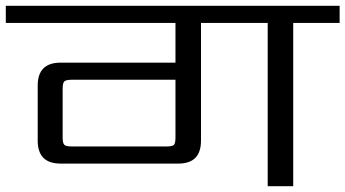

<svg xmlns="http://www.w3.org/2000/svg" viewBox="-40 -642 1191 662"><path d="M207 -137H534Q554 -137 559.5 -142.5Q565 -148 565 -168V-367H207Q188 -367 182 -361.5Q176 -356 176 -336V-168Q176 -148 182 -142.5Q188 -137 207 -137ZM1131 -622V-563H971V0H883V-563H653V-157Q653 -78 575 -78H169Q90 -78 90 -157V-347Q90 -426 169 -426H565V-563H-20V-622Z"/></svg>

Font: Sarpanch
Style: Regular
Weight: 400
Designer: Manushi Parikh (Devanagari and Latin), Jyotish Sonowal (Devanagari)
Foundry: Indian Type Foundry
Version: Version 2.004;PS 1.0;hotconv 1.0.78;makeotf.lib2.5.61930; tt